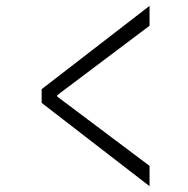

<svg xmlns="http://www.w3.org/2000/svg" viewBox="-20 -623 640 655"><path d="M490.2 12.2 122.1 -272V-318.8L490.2 -603V-535.2L174.8 -297.9V-293.9L490.2 -57.1Z"/></svg>

Font: Office Code Pro D Light
Style: Regular
Weight: 300
Designer: Nathan Rutzky & Paul D. Hunt
Foundry: Adobe Systems Incorporated
Version: Version 1.004;PS 001.004;hotconv 1.0.70;makeotf.lib2.5.58329